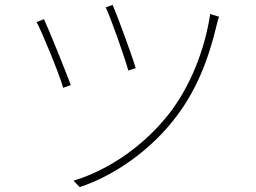

<svg xmlns="http://www.w3.org/2000/svg" viewBox="-20 -744 1040 781"><path d="M438 -724 410 -714C431 -671 488 -508 502 -457L532 -467C518 -515 458 -679 438 -724ZM871 -676 835 -687C813 -539 752 -390 669 -283C570 -156 428 -54 279 -9L304 17C445 -29 594 -134 695 -267C778 -375 828 -501 861 -641C863 -650 868 -668 871 -676ZM159 -666 129 -654C148 -620 220 -447 237 -387L268 -398C244 -462 181 -618 159 -666Z"/></svg>

Font: Harano Aji Gothic ExtraLight
Style: Regular
Weight: 250
Foundry: Masamichi Hosoda
Version: HaranoAjiGothic-ExtraLight version 20230610;ttx 4.39.4